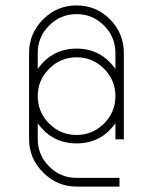

<svg xmlns="http://www.w3.org/2000/svg" viewBox="-20 -687 562 707"><path d="M405 -174V-233Q352 -159 262 -159Q172 -159 119 -233V-175Q119 -116 161 -74Q203 -32 262 -32H420V0H262Q190 0 139 -52Q87 -103 87 -175V-492Q87 -564 139 -616Q190 -667 262 -667Q334 -667 385 -616Q436 -564 436 -492V-174ZM119 -433Q172 -508 262 -508Q352 -508 405 -433V-492Q405 -551 363 -593Q321 -635 262 -635Q203 -635 161 -593Q119 -551 119 -492ZM363 -232Q405 -274 405 -333Q405 -392 363 -434Q321 -476 262 -476Q203 -476 161 -434Q119 -392 119 -333Q119 -274 161 -232Q203 -190 262 -190Q321 -190 363 -232Z"/></svg>

Font: Zector
Style: Regular
Weight: 400
Designer: GGBot
Version: 0.72